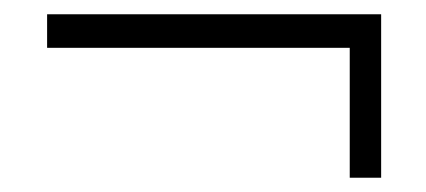

<svg xmlns="http://www.w3.org/2000/svg" viewBox="-20 -425 597 269"><path d="M470 -176V-358H46V-405H514V-176Z"/></svg>

Font: Alumni Sans Thin
Style: Regular
Weight: 400
Version: Version 1.018